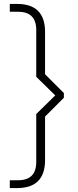

<svg xmlns="http://www.w3.org/2000/svg" viewBox="-20 -780 396 980"><path d="M30 140H72Q165 140 165 47V-198L262 -293L165 -388V-627Q165 -720 72 -720H30V-760H67Q210 -760 210 -617V-401L306 -305V-281L210 -185V37Q210 180 67 180H30Z"/></svg>

Font: Oxanium ExtraLight
Style: Regular
Weight: 200
Designer: Severin Meyer
Version: Version 2.000